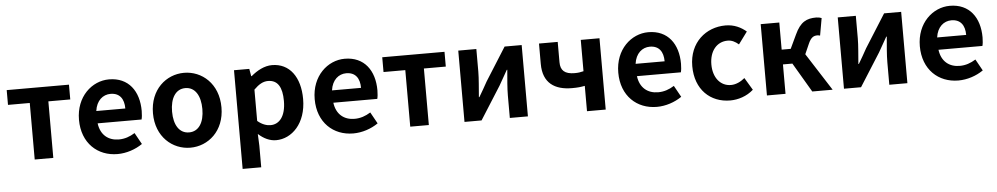

<svg xmlns="http://www.w3.org/2000/svg" viewBox="-41 -930 7796 1502"><g transform="rotate(-5 3856.5 -179.5)"><path d="M201 0H347V-444H519V-560H30V-444H201Z M851 14C921 14 992 -10 1047 -48L997 -138C957 -113 917 -99 871 -99C788 -99 728 -147 716 -239H1061C1065 -252 1068 -279 1068 -306C1068 -461 988 -574 834 -574C700 -574 573 -461 573 -279C573 -95 695 14 851 14ZM714 -336C725 -418 777 -460 836 -460C908 -460 942 -412 942 -336Z M1423 14C1563 14 1692 -94 1692 -279C1692 -466 1563 -574 1423 -574C1283 -574 1154 -466 1154 -279C1154 -94 1283 14 1423 14ZM1423 -106C1347 -106 1304 -174 1304 -279C1304 -385 1347 -454 1423 -454C1499 -454 1542 -385 1542 -279C1542 -174 1499 -106 1423 -106Z M1815 215H1961V45L1957 -47C2000 -8 2047 14 2096 14C2219 14 2334 -97 2334 -289C2334 -461 2252 -574 2114 -574C2054 -574 1996 -542 1949 -502H1945L1935 -560H1815ZM2063 -107C2033 -107 1997 -118 1961 -149V-395C2000 -434 2034 -453 2072 -453C2149 -453 2183 -394 2183 -287C2183 -165 2131 -107 2063 -107Z M2702 14C2772 14 2843 -10 2898 -48L2848 -138C2808 -113 2768 -99 2722 -99C2639 -99 2579 -147 2567 -239H2912C2916 -252 2919 -279 2919 -306C2919 -461 2839 -574 2685 -574C2551 -574 2424 -461 2424 -279C2424 -95 2546 14 2702 14ZM2565 -336C2576 -418 2628 -460 2687 -460C2759 -460 2793 -412 2793 -336Z M3150 0H3296V-444H3468V-560H2979V-444H3150Z M3576 0H3710L3874 -259C3892 -292 3922 -344 3941 -377H3945C3939 -307 3932 -233 3932 -176V0H4074V-560H3940L3776 -300C3759 -267 3728 -216 3709 -183H3705C3710 -252 3718 -327 3718 -383V-560H3576Z M4538 0H4685V-560H4538V-314C4515 -308 4495 -305 4468 -305C4390 -305 4357 -336 4357 -400V-560H4210V-400C4210 -249 4302 -190 4437 -190C4484 -190 4506 -193 4538 -199Z M5086 14C5156 14 5227 -10 5282 -48L5232 -138C5192 -113 5152 -99 5106 -99C5023 -99 4963 -147 4951 -239H5296C5300 -252 5303 -279 5303 -306C5303 -461 5223 -574 5069 -574C4935 -574 4808 -461 4808 -279C4808 -95 4930 14 5086 14ZM4949 -336C4960 -418 5012 -460 5071 -460C5143 -460 5177 -412 5177 -336Z M5662 14C5724 14 5792 -7 5845 -54L5787 -151C5756 -125 5718 -106 5678 -106C5597 -106 5539 -174 5539 -279C5539 -385 5597 -454 5682 -454C5714 -454 5740 -441 5768 -417L5838 -512C5797 -547 5744 -574 5675 -574C5523 -574 5389 -466 5389 -279C5389 -94 5507 14 5662 14Z M6278 -295 6312 -372C6335 -426 6358 -434 6386 -434C6394 -434 6400 -432 6406 -430L6430 -566C6418 -571 6403 -574 6388 -574C6313 -574 6263 -551 6219 -455L6168 -347H6097V-560H5951V0H6097V-231H6171L6307 0H6467Z M6556 0H6690L6854 -259C6872 -292 6902 -344 6921 -377H6925C6919 -307 6912 -233 6912 -176V0H7054V-560H6920L6756 -300C6739 -267 6708 -216 6689 -183H6685C6690 -252 6698 -327 6698 -383V-560H6556Z M7454 14C7524 14 7595 -10 7650 -48L7600 -138C7560 -113 7520 -99 7474 -99C7391 -99 7331 -147 7319 -239H7664C7668 -252 7671 -279 7671 -306C7671 -461 7591 -574 7437 -574C7303 -574 7176 -461 7176 -279C7176 -95 7298 14 7454 14ZM7317 -336C7328 -418 7380 -460 7439 -460C7511 -460 7545 -412 7545 -336Z"/></g></svg>

Font: Source Han Sans SC Bold
Style: Regular
Weight: 700
Designer: Ryoko NISHIZUKA (kana & ideographs); Paul D. Hunt (Latin, Greek & Cyrillic); Wenlong ZHANG (bopomofo); Sandoll Communica
Foundry: Adobe Systems Incorporated
Version: Version 1.001;PS 1.001;hotconv 1.0.78;makeotf.lib2.5.61930